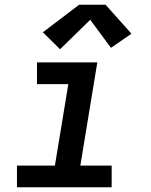

<svg xmlns="http://www.w3.org/2000/svg" viewBox="-20 -795 640 815"><path d="M52 0V-92H213L270 -438H137V-530H393L321 -92H454V0ZM235 -586 162 -658 316 -775H428L538 -652L451 -592L363 -711Z"/></svg>

Font: Iosevka Curly SmBdExObl
Style: Regular
Weight: 600
Width: 7
Italic angle: -9°
Monospace: yes
Designer: Belleve Invis
Foundry: Belleve Invis
Version: Version 11.1.0; ttfautohint (v1.8.3)